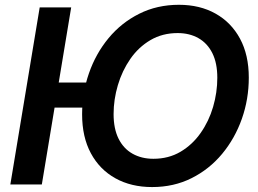

<svg xmlns="http://www.w3.org/2000/svg" viewBox="-20 -758 1062 789"><path d="M376 -418.9 358.9 -315.9H143.1L160.2 -418.9ZM272.5 -727.5 151.9 0H22.5L143.1 -727.5ZM605 10.7Q519 10.7 454.1 -25.4Q389.2 -61.5 353.3 -128.4Q317.4 -195.3 317.4 -288.1Q317.4 -376 345.5 -456.8Q373.5 -537.6 426 -601.1Q478.5 -664.6 552 -701.4Q625.5 -738.3 715.3 -738.3Q801.3 -738.3 865.7 -702.1Q930.2 -666 966.3 -599.1Q1002.4 -532.2 1002.4 -439Q1002.4 -350.6 973.9 -269.8Q945.3 -189 892.8 -125.7Q840.3 -62.5 767.3 -25.9Q694.3 10.7 605 10.7ZM610.4 -105.5Q672.9 -105.5 721.7 -134.3Q770.5 -163.1 804.4 -211.4Q838.4 -259.8 855.7 -318.8Q873 -377.9 873 -438.5Q873 -498.5 852.8 -539.3Q832.5 -580.1 795.7 -601.1Q758.8 -622.1 710 -622.1Q647.5 -622.1 598.4 -593.3Q549.3 -564.5 515.6 -515.9Q481.9 -467.3 464.4 -408.2Q446.8 -349.1 446.8 -289.1Q446.8 -229.5 467 -188.5Q487.3 -147.5 524.4 -126.5Q561.5 -105.5 610.4 -105.5Z"/></svg>

Font: Inter 24pt SemiBold
Style: Italic
Weight: 600
Italic angle: -9.3988°
Designer: Rasmus Andersson
Foundry: rsms
Version: Version 4.001;git-66647c0bb